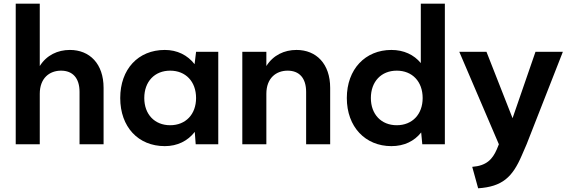

<svg xmlns="http://www.w3.org/2000/svg" viewBox="-20 -780 3075 1038"><path d="M65 0H195V-273C195 -358 248 -398 310 -398C373 -398 410 -358 410 -283V0H540V-305C540 -435 465 -510 358 -510C292 -510 232 -482 195 -423V-760H65Z M1038 0H1160V-500H1040L1032 -433C994 -482 938 -510 871 -510C727 -510 630 -406 630 -250C630 -94 727 10 871 10C939 10 995 -18 1033 -67ZM900 -103C816 -103 760 -162 760 -250C760 -339 816 -398 900 -398C984 -398 1040 -339 1040 -250C1040 -162 984 -103 900 -103Z M1635 -283V0H1765V-305C1765 -435 1690 -510 1583 -510C1517 -510 1457 -482 1420 -423V-500H1290V0H1420V-273C1420 -358 1473 -398 1535 -398C1598 -398 1635 -358 1635 -283Z M2263 0H2385V-760H2255V-439C2218 -484 2163 -510 2096 -510C1955 -510 1855 -406 1855 -250C1855 -94 1955 10 2096 10C2165 10 2220 -17 2257 -64ZM2125 -103C2041 -103 1985 -162 1985 -250C1985 -339 2041 -398 2125 -398C2209 -398 2265 -339 2265 -250C2265 -162 2209 -103 2125 -103Z M2533 122 2565 238C2695 229 2750 179 2801 60L2827 0L3023 -500H2875L2751 -141L2610 -500H2463L2677 0L2666 27C2642 82 2610 116 2533 122Z"/></svg>

Font: Gully SemiBold
Style: Regular
Weight: 600
Designer: jaikishan Patel
Foundry: MagicType
Version: Version 1.000;Glyphs 3.2 (3242)